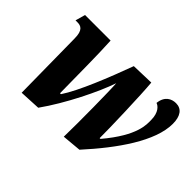

<svg xmlns="http://www.w3.org/2000/svg" viewBox="-104 -788 1041 1041"><g transform="rotate(45 416.5 -267.5)"><path d="M449 12 559 2C699 -152 818 -322 818 -455C818 -515 794 -547 751 -547C718 -547 681 -530 675 -473C691 -468 720 -446 720 -386C720 -354 729 -275 598 -120H592C593 -187 585 -449 577 -531L447 -527C397 -391 329 -220 275 -140H268C266 -278 266 -431 260 -536H64L48 -479H62C90 -479 114 -469 114 -405L119 5L240 -1C326 -121 412 -296 445 -394C449 -350 452 -96 449 12Z"/></g></svg>

Font: Noto Serif SemiCondensed Extra
Style: Italic
Weight: 800
Width: 4
Italic angle: -12°
Designer: Monotype Design Team
Foundry: Monotype Imaging Inc.
Version: Version 1.901